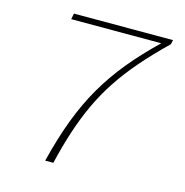

<svg xmlns="http://www.w3.org/2000/svg" viewBox="-97 -731 794 822"><g transform="rotate(15 300.0 -320.0)"><path d="M175 0Q201 -105 232.5 -188.5Q264 -272 305 -343Q346 -414 400.5 -480.5Q455 -547 528 -617L534 -614H126L131 -640H570L566 -621Q502 -559 453 -502.5Q404 -446 367 -390Q330 -334 302 -274Q274 -214 252 -147Q230 -80 211 0Z"/></g></svg>

Font: SourceCodeVF
Style: Italic
Weight: 200
Italic angle: -11°
Monospace: yes
Designer: Paul D. Hunt, Teo Tuominen
Foundry: Adobe
Version: Version 1.026;hotconv 1.1.0;makeotfexe 2.6.0